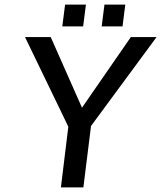

<svg xmlns="http://www.w3.org/2000/svg" viewBox="-20 -809 696 829"><path d="M656 -649H545L334 -344L199 -649H88L275 -262L243 0H340L373 -265ZM339 -695 351 -789H261L249 -695ZM509 -695 521 -789H431L419 -695Z"/></svg>

Font: Gamestation Text
Style: Italic
Weight: 400
Designer: Jonas Hecksher
Foundry: Jonas Hecksher, Playtypeª, e-types AS
Version: Version 1.003